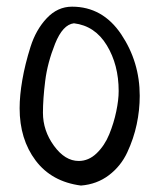

<svg xmlns="http://www.w3.org/2000/svg" viewBox="-20 -539 486 587"><path d="M40 -208Q40 -247.1 48.3 -294.9Q56.6 -342.8 73.2 -395.5Q89.8 -448.2 123 -483.4Q156.2 -518.6 200.2 -518.6Q293.9 -518.6 350.6 -434.1Q407.2 -349.6 407.2 -246.1Q407.2 -202.1 397.9 -158.7Q388.7 -115.2 369.1 -73.2Q349.6 -31.2 313 -3.4Q276.4 24.4 227.5 28.3Q137.7 16.6 88.9 -48.3Q40 -113.3 40 -208ZM206.1 -467.8Q171.9 -463.9 148.4 -405.3Q125 -346.7 118.2 -291.5Q111.3 -236.3 111.3 -194.3Q111.3 -139.6 145 -93.3Q178.7 -46.9 220.7 -46.9Q251 -46.9 275.4 -70.3Q299.8 -93.8 314 -128.4Q328.1 -163.1 335.4 -198.2Q342.8 -233.4 342.8 -260.7Q342.8 -340.8 306.6 -400.4Q270.5 -460 206.1 -467.8Z"/></svg>

Font: Neucha
Style: Regular
Weight: 400
Designer: Jovanny Lemonad
Foundry: Jovanny Lemonad
Version: Version 001.001